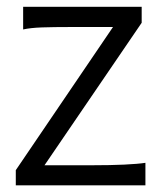

<svg xmlns="http://www.w3.org/2000/svg" viewBox="-20 -555 490 575"><path d="M27.3 0V-45.4L318.4 -474.1H193.8Q139.6 -474.1 105.5 -472.9Q71.3 -471.7 49.3 -466.8V-534.7H404.3V-486.8L113.3 -60.1H256.3Q310.1 -60.1 351.8 -62Q393.6 -64 415.5 -67.4V0Z"/></svg>

Font: Harmattan
Style: Regular
Weight: 400
Designer: George W. Nuss III and SIL International
Foundry: SIL International
Version: Version 4.000